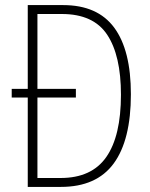

<svg xmlns="http://www.w3.org/2000/svg" viewBox="-20 -734 590 754"><path d="M228 -714Q363 -714 428.5 -625.5Q494 -537 494 -364Q494 -184 426.5 -92Q359 0 219 0H89V-351H26V-385H89V-714ZM223 -679H127V-385H278V-351H127V-35H218Q340 -35 397.5 -117.5Q455 -200 455 -362Q455 -516 401 -597.5Q347 -679 223 -679Z"/></svg>

Font: Noto Sans Sinhala Condensed ExtraLight
Style: Regular
Weight: 200
Width: 3
Designer: Jelle Bosma - Monotype Design Team
Foundry: Monotype Imaging Inc.
Version: Version 2.006; ttfautohint (v1.8.4.7-5d5b)